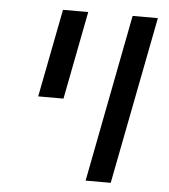

<svg xmlns="http://www.w3.org/2000/svg" viewBox="-47 -642 603 684"><g transform="rotate(5 254.5 -299.5)"><path d="M150.9 -599.1H241.2L180.2 -284.2H89.8ZM399.9 -599.1H490.2L374 0H284.2Z"/></g></svg>

Font: Liberation Sans
Style: Italic
Weight: 400
Italic angle: -12°
Designer: Steve Matteson
Foundry: Ascender Corporation
Version: Version 2.1.5